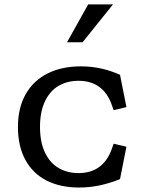

<svg xmlns="http://www.w3.org/2000/svg" viewBox="-20 -826 660 858"><path d="M60.2 -258.8Q60.2 -344.8 95.2 -405.8Q130.2 -466.7 193.5 -498.1Q256.8 -529.5 341 -529.5Q388.7 -529.5 432.4 -519.7Q476.2 -509.8 516.3 -491.8L545 -347.3L487.8 -333.7L479.2 -358Q460.5 -410.7 423.4 -437.8Q386.3 -465 330.7 -465Q281 -465 242.2 -442.6Q203.5 -420.2 181.2 -373.8Q158.8 -327.3 158.8 -258.8Q158.8 -190.2 181.2 -143.8Q203.5 -97.5 242.2 -75Q281 -52.5 330.7 -52.5Q386.2 -52.5 423.2 -79.7Q460.3 -106.8 479.2 -159.5L487.8 -183.8L545 -170.3L516.3 -25.7Q473.3 -8 427.4 2Q381.5 12 333.5 12Q249.3 12 188.1 -19.2Q126.8 -50.5 93.5 -111.4Q60.2 -172.3 60.2 -258.8ZM484.8 -806.2H374L279.5 -637.2H349Z"/></svg>

Font: Monaspace Xenon Var
Style: Regular
Weight: 400
Designer: Riley Cran and the Lettermatic Team
Version: Version 1.000 (Monaspace Xenon Var)